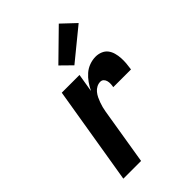

<svg xmlns="http://www.w3.org/2000/svg" viewBox="-229 -866 957 957"><g transform="rotate(-45 250.0 -387.0)"><path d="M55 0 141 -520H266L250 -423Q260 -444 273.5 -463Q287 -482 304 -497Q321 -512 343 -520Q365 -528 387 -528Q406 -528 423 -521Q440 -514 450.5 -500.5Q461 -487 466 -469Q471 -451 472 -432.5Q473 -414 471.5 -395.5Q470 -377 467 -358H342Q344 -368 344.5 -378.5Q345 -389 342.5 -399Q340 -409 333 -416Q326 -423 315 -423Q302 -423 289.5 -416.5Q277 -410 268 -399Q259 -388 253 -375.5Q247 -363 242.5 -350.5Q238 -338 234.5 -325Q231 -312 229 -299L180 0ZM282 -572 225 -628 374 -774 446 -706Z"/></g></svg>

Font: Iosevka Term Curly XBd Obl
Style: Regular
Weight: 800
Italic angle: -9°
Designer: Belleve Invis
Foundry: Belleve Invis
Version: Version 32.3.0